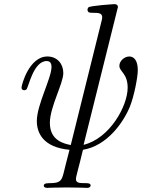

<svg xmlns="http://www.w3.org/2000/svg" viewBox="-20 -714 686 928"><path d="M84 -290C84 -282 90 -278 97 -278C101 -278 104 -279 107 -281C118 -289 140 -419 206 -419C215 -419 229 -415 229 -391C229 -336 158 -208 158 -129C158 -74 186 -2 316 10C286 122 286 142 273 157C251 182 199 162 192 180C190 188 195 194 208 194C218 194 238 192 303 192C361 192 389 194 399 194H403C410 194 418 190 418 182C418 158 347 187 347 152C347 138 361 95 381 10C497 -9 576 -121 608 -199C628 -249 646 -340 646 -375C646 -424 626 -441 605 -441C582 -441 557 -420 557 -396C557 -367 597 -360 597 -290C597 -202 511 -45 384 -14L548 -672C549 -675 550 -678 550 -680C550 -689 544 -694 533 -694C533 -694 415 -687 407 -678C402 -672 401 -662 407 -656C412 -652 422 -652 433 -652H435C454 -652 474 -651 474 -631C474 -626 473 -620 471 -613L322 -13C288 -20 221 -35 221 -120C221 -197 286 -310 286 -361C286 -405 257 -441 209 -441C121 -441 84 -304 84 -290Z"/></svg>

Font: CMU Serif
Style: Italic
Weight: 500
Italic angle: -14.04°
Version: Version 0.7.0